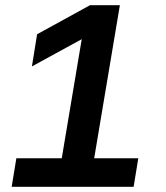

<svg xmlns="http://www.w3.org/2000/svg" viewBox="-20 -720 640 740"><path d="M25 0H495L513 -110H343L442 -700H327L123 -588L103 -464L295 -569L218 -110H43Z"/></svg>

Font: CommitMono
Style: Bold Italic
Weight: 700
Monospace: yes
Designer: Eigil Nikolajsen
Foundry: Eigil Nikolajsen
Version: Version 1.143